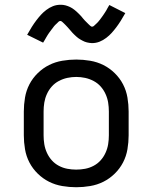

<svg xmlns="http://www.w3.org/2000/svg" viewBox="-20 -778 640 806"><path d="M300 8Q271 8 241.5 3Q212 -2 186 -15Q160 -28 138.5 -49Q117 -70 103.5 -96Q90 -122 85 -151.5Q80 -181 80 -210V-310Q80 -339 85 -368.5Q90 -398 103.5 -424Q117 -450 138.5 -471Q160 -492 186 -505Q212 -518 241.5 -523Q271 -528 300 -528Q329 -528 358.5 -523Q388 -518 414 -505Q440 -492 461.5 -471Q483 -450 496.5 -424Q510 -398 515 -368.5Q520 -339 520 -310V-210Q520 -181 515 -151.5Q510 -122 496.5 -96Q483 -70 461.5 -49Q440 -28 414 -15Q388 -2 358.5 3Q329 8 300 8ZM300 -66Q319 -66 337.5 -69.5Q356 -73 373 -82Q390 -91 402.5 -105Q415 -119 423 -136.5Q431 -154 434 -172.5Q437 -191 437 -210V-310Q437 -329 434 -347.5Q431 -366 423 -383.5Q415 -401 402.5 -415Q390 -429 373 -438Q356 -447 337.5 -451Q319 -455 300 -455Q281 -455 262.5 -451Q244 -447 227 -438Q210 -429 197.5 -415Q185 -401 177 -383.5Q169 -366 166 -347.5Q163 -329 163 -310V-210Q163 -191 166 -172.5Q169 -154 177 -136.5Q185 -119 197.5 -105Q210 -91 227 -82Q244 -73 262.5 -69.5Q281 -66 300 -66ZM366 -597Q361 -597 355.5 -598Q350 -599 345 -600Q340 -601 335.5 -603Q331 -605 326 -607.5Q321 -610 317 -612.5Q313 -615 308.5 -618Q304 -621 300 -625Q296 -629 292 -632.5Q288 -636 284.5 -640Q281 -644 278 -647.5Q275 -651 271.5 -655Q268 -659 264 -663.5Q260 -668 256 -672Q252 -676 249 -679Q246 -682 241.5 -686Q237 -690 234 -690Q229 -690 226 -687Q223 -684 219 -680Q215 -676 212 -673.5Q209 -671 207 -668Q205 -665 202.5 -662Q200 -659 197.5 -655.5Q195 -652 192 -648Q189 -644 186 -640Q183 -636 180 -631Q177 -626 174 -621Q171 -616 168 -610.5Q165 -605 161 -599L94 -632Q104 -650 113.5 -665Q123 -680 132.5 -692.5Q142 -705 151.5 -715.5Q161 -726 174 -736Q187 -746 202 -752Q217 -758 234 -758Q239 -758 244.5 -757.5Q250 -757 255 -755.5Q260 -754 264.5 -752.5Q269 -751 274 -748.5Q279 -746 283 -743.5Q287 -741 291.5 -737.5Q296 -734 300 -730.5Q304 -727 308 -723Q312 -719 315.5 -715.5Q319 -712 322 -708.5Q325 -705 328.5 -700.5Q332 -696 336 -692Q340 -688 344 -684Q348 -680 351 -677Q354 -674 358.5 -670Q363 -666 366 -666Q371 -666 374 -669Q377 -672 381 -675.5Q385 -679 388 -682Q391 -685 393 -687.5Q395 -690 397.5 -693Q400 -696 402.5 -699.5Q405 -703 408 -707Q411 -711 414 -715.5Q417 -720 420 -724.5Q423 -729 426 -734Q429 -739 432 -745Q435 -751 439 -757L506 -723Q496 -705 486.5 -690Q477 -675 467.5 -662.5Q458 -650 448.5 -639.5Q439 -629 426 -619Q413 -609 398 -603Q383 -597 366 -597Z"/></svg>

Font: Nova Nerd Font
Style: Regular
Weight: 400
Designer: Belleve Invis
Foundry: Belleve Invis
Version: Version 24.1.4; ttfautohint (v1.8.4);Nerd Fonts 3.1.1